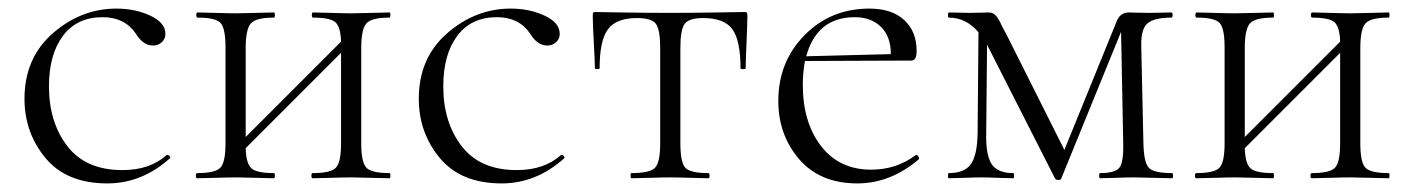

<svg xmlns="http://www.w3.org/2000/svg" viewBox="-20 -415 3284 447"><path d="M230 12Q135 12 86 -47Q37 -106 37 -185Q37 -280 103 -337.5Q169 -395 251 -395Q294 -395 329 -379Q364 -363 365 -338Q366 -326 357.5 -317.5Q349 -309 336 -309Q313 -309 296 -337Q270 -375 219 -375Q159 -375 126.5 -331.5Q94 -288 94 -214Q94 -130 137 -74.5Q180 -19 265 -19Q329 -19 368 -54Q370 -55 372.5 -53.5Q375 -52 376 -50Q377 -48 375 -46Q310 12 230 12Z M887 -12Q889 -12 889 -6Q889 0 887 0Q875 0 845 -1Q815 -2 799 -2Q781 -2 750 -1Q719 0 708 0Q705 0 705 -6Q705 -12 708 -12Q750 -12 762 -24.5Q774 -37 774 -81V-292L552 -70Q553 -34 565.5 -23Q578 -12 618 -12Q620 -12 620 -6Q620 0 618 0Q606 0 576 -1Q546 -2 530 -2Q513 -2 481.5 -1Q450 0 439 0Q436 0 436 -6Q436 -12 439 -12Q481 -12 493 -24.5Q505 -37 505 -81V-305Q505 -349 493.5 -361.5Q482 -374 440 -374Q437 -374 437 -380Q437 -386 440 -386Q451 -386 481.5 -385Q512 -384 530 -384Q546 -384 576.5 -385Q607 -386 618 -386Q620 -386 620 -380Q620 -374 618 -374Q576 -374 564 -360.5Q552 -347 552 -303V-96L774 -318Q773 -353 760.5 -363.5Q748 -374 709 -374Q706 -374 706 -380Q706 -386 709 -386Q720 -386 750.5 -385Q781 -384 799 -384Q815 -384 845.5 -385Q876 -386 887 -386Q889 -386 889 -380Q889 -374 887 -374Q845 -374 833 -360.5Q821 -347 821 -303V-81Q821 -37 833 -24.5Q845 -12 887 -12Z M1148 12Q1053 12 1004 -47Q955 -106 955 -185Q955 -280 1021 -337.5Q1087 -395 1169 -395Q1212 -395 1247 -379Q1282 -363 1283 -338Q1284 -326 1275.5 -317.5Q1267 -309 1254 -309Q1231 -309 1214 -337Q1188 -375 1137 -375Q1077 -375 1044.5 -331.5Q1012 -288 1012 -214Q1012 -130 1055 -74.5Q1098 -19 1183 -19Q1247 -19 1286 -54Q1288 -55 1290.5 -53.5Q1293 -52 1294 -50Q1295 -48 1293 -46Q1228 12 1148 12Z M1450 0Q1448 0 1448 -6Q1448 -12 1450 -12Q1493 -12 1505 -24.5Q1517 -37 1517 -81V-303Q1517 -346 1507 -359.5Q1497 -373 1463 -373Q1415 -373 1395.5 -347Q1376 -321 1376 -256Q1376 -254 1370.5 -254Q1365 -254 1365 -256Q1365 -270 1362.5 -314.5Q1360 -359 1360 -378Q1360 -384 1361 -385.5Q1362 -387 1368 -387Q1372 -387 1428.5 -386Q1485 -385 1538 -385Q1592 -385 1649.5 -386Q1707 -387 1712 -387Q1718 -387 1719 -385.5Q1720 -384 1720 -378Q1720 -362 1718 -316Q1716 -270 1716 -256Q1716 -254 1710 -254Q1704 -254 1704 -256Q1704 -321 1685 -347Q1666 -373 1617 -373Q1584 -373 1574 -359.5Q1564 -346 1564 -303V-81Q1564 -37 1575.5 -24.5Q1587 -12 1629 -12Q1632 -12 1632 -6Q1632 0 1629 0Q1618 0 1588 -1Q1558 -2 1541 -2Q1524 -2 1493 -1Q1462 0 1450 0Z M2112 -54Q2114 -56 2117.5 -51.5Q2121 -47 2119 -44Q2053 12 1976 12Q1889 12 1840.5 -44.5Q1792 -101 1792 -180Q1792 -271 1853 -333Q1914 -395 2004 -395Q2056 -395 2085 -368.5Q2114 -342 2114 -296Q2114 -274 2102 -274L1854 -273Q1849 -245 1849 -218Q1849 -130 1891.5 -75Q1934 -20 2008 -20Q2067 -20 2112 -54ZM1970 -375Q1882 -375 1857 -284L2054 -289Q2054 -330 2031 -352.5Q2008 -375 1970 -375Z M2709 -12Q2711 -12 2711 -6Q2711 0 2709 0Q2697 0 2666.5 -1Q2636 -2 2620 -2Q2603 -2 2577 -1Q2551 0 2541 0Q2539 0 2539 -6Q2539 -12 2541 -12Q2576 -12 2586 -24.5Q2596 -37 2595 -81L2590 -341L2451 0Q2450 4 2444 4Q2438 4 2436 0L2282 -303L2278 -311L2276 -104Q2275 -53 2289 -32.5Q2303 -12 2339 -12Q2341 -12 2341 -6Q2341 0 2339 0Q2329 0 2304.5 -1Q2280 -2 2265 -2Q2251 -2 2225 -1Q2199 0 2189 0Q2187 0 2187 -6Q2187 -12 2189 -12Q2225 -12 2240 -32.5Q2255 -53 2256 -104L2258 -340Q2229 -374 2189 -374Q2187 -374 2187 -380Q2187 -386 2189 -386Q2198 -386 2215 -385.5Q2232 -385 2237 -385Q2248 -385 2263.5 -385.5Q2279 -386 2282 -386Q2285 -386 2287 -385.5Q2289 -385 2291.5 -384Q2294 -383 2295 -382Q2296 -381 2298.5 -378.5Q2301 -376 2302 -374Q2303 -372 2306 -367.5Q2309 -363 2310.5 -359Q2312 -355 2316 -348Q2320 -341 2323 -335L2458 -66L2578 -361Q2586 -386 2608 -386Q2610 -386 2626 -385.5Q2642 -385 2655 -385Q2667 -385 2683.5 -385.5Q2700 -386 2707 -386Q2710 -386 2710 -380Q2710 -374 2707 -374Q2668 -374 2652 -361Q2636 -348 2637 -308L2642 -81Q2643 -37 2654.5 -24.5Q2666 -12 2709 -12Z M3213 -12Q3215 -12 3215 -6Q3215 0 3213 0Q3201 0 3171 -1Q3141 -2 3125 -2Q3107 -2 3076 -1Q3045 0 3034 0Q3031 0 3031 -6Q3031 -12 3034 -12Q3076 -12 3088 -24.5Q3100 -37 3100 -81V-292L2878 -70Q2879 -34 2891.5 -23Q2904 -12 2944 -12Q2946 -12 2946 -6Q2946 0 2944 0Q2932 0 2902 -1Q2872 -2 2856 -2Q2839 -2 2807.5 -1Q2776 0 2765 0Q2762 0 2762 -6Q2762 -12 2765 -12Q2807 -12 2819 -24.5Q2831 -37 2831 -81V-305Q2831 -349 2819.5 -361.5Q2808 -374 2766 -374Q2763 -374 2763 -380Q2763 -386 2766 -386Q2777 -386 2807.5 -385Q2838 -384 2856 -384Q2872 -384 2902.5 -385Q2933 -386 2944 -386Q2946 -386 2946 -380Q2946 -374 2944 -374Q2902 -374 2890 -360.5Q2878 -347 2878 -303V-96L3100 -318Q3099 -353 3086.5 -363.5Q3074 -374 3035 -374Q3032 -374 3032 -380Q3032 -386 3035 -386Q3046 -386 3076.5 -385Q3107 -384 3125 -384Q3141 -384 3171.5 -385Q3202 -386 3213 -386Q3215 -386 3215 -380Q3215 -374 3213 -374Q3171 -374 3159 -360.5Q3147 -347 3147 -303V-81Q3147 -37 3159 -24.5Q3171 -12 3213 -12Z"/></svg>

Font: t
Style: Regular
Weight: 300
Designer: Christian Thalmann (Catharsis Fonts)
Version: Version 1.000;PS 002.000;hotconv 1.0.88;makeotf.lib2.5.64775